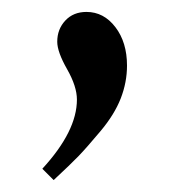

<svg xmlns="http://www.w3.org/2000/svg" viewBox="-20 -161 305 322"><path d="M51 122Q109 59 109 6Q109 -16 92.5 -45Q76 -74 76 -91Q76 -112 89.5 -126.5Q103 -141 125 -141Q154 -141 173.5 -115.5Q193 -90 193 -51Q193 -23 182.5 4Q172 31 148.5 59Q125 87 112 100.5Q99 114 70 141Z"/></svg>

Font: Heuristica
Style: Regular
Weight: 400
Version: Version 1.0.1 ; ttfautohint (v1.4.1)